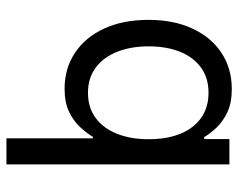

<svg xmlns="http://www.w3.org/2000/svg" viewBox="-96 -488 788 637"><g transform="rotate(90 298.5 -169.0)"><path d="M524.9 204.1H438.5V-82.5H433.6Q421.4 -62.5 401.6 -40.8Q381.8 -19 351.1 -3.9Q320.3 11.2 273.9 11.2Q206.5 11.2 154.8 -23.2Q103 -57.6 74.2 -120.1Q45.4 -182.6 45.4 -267.1Q45.4 -351.1 74.5 -413.3Q103.5 -475.6 155.3 -509.5Q207 -543.5 274.4 -543.5Q321.3 -543.5 352.3 -528.6Q383.3 -513.7 403.1 -492.7Q422.9 -471.7 434.1 -452.1H440.9V-535.6H524.9ZM287.1 -66.4Q336.4 -66.4 370.8 -91.8Q405.3 -117.2 423.3 -162.6Q441.4 -208 441.4 -267.6Q441.4 -327.6 423.6 -372.1Q405.8 -416.5 371.1 -441.4Q336.4 -466.3 287.1 -466.3Q237.8 -466.3 203.4 -441.2Q168.9 -416 151.1 -371.3Q133.3 -326.7 133.3 -267.6Q133.3 -208.5 151.4 -163.1Q169.4 -117.7 203.9 -92Q238.3 -66.4 287.1 -66.4Z"/></g></svg>

Font: Inter 20pt
Style: Regular
Weight: 400
Version: Version 4.001;git-66647c0bb